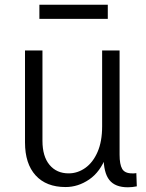

<svg xmlns="http://www.w3.org/2000/svg" viewBox="-20 -783 620 814"><path d="M419 -120H430Q405 -54 358 -22Q311 10 258 10Q176 10 131 -39.5Q86 -89 86 -179V-569H160V-186Q160 -120 190 -84Q220 -48 271 -48Q309 -48 341.5 -71Q374 -94 393.5 -138.5Q413 -183 413 -247V-569H487V-127Q487 -86 498 -67Q509 -48 540 -48Q544 -48 548.5 -48Q553 -48 558 -49L560 7Q550 9 540.5 10Q531 11 522 11Q468 11 443.5 -20Q419 -51 419 -120ZM437 -763V-703H147V-763Z"/></svg>

Font: Yaldevi
Style: Regular
Weight: 400
Designer: Sol Matas, Rajitha Manaperi, Kosala Senevirathne
Foundry: Mooniak
Version: Version 1.100